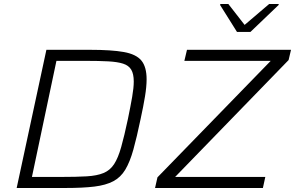

<svg xmlns="http://www.w3.org/2000/svg" viewBox="-20 -936 1469 956"><path d="M63 0 211 -688H428Q535 -688 596.5 -677Q658 -666 684 -634.5Q710 -603 710 -541Q710 -505 702 -456Q694 -407 680 -343Q661 -252 644 -191Q627 -130 604 -91.5Q581 -53 544 -33.5Q507 -14 450 -7Q393 0 306 0ZM139 -55H283Q361 -55 412 -58Q463 -61 495.5 -74.5Q528 -88 548 -118.5Q568 -149 583.5 -204Q599 -259 617 -344Q630 -407 638 -453Q646 -499 646 -530Q646 -568 633.5 -589Q621 -610 593 -619Q565 -628 519 -630.5Q473 -633 406 -633H261ZM752 0 764 -53 1328 -633H898L911 -688H1429L1417 -637L852 -55H1301L1289 0ZM1160 -777 1076 -911 1077 -916H1117L1198 -812L1320 -916H1368L1367 -911L1227 -777Z"/></svg>

Font: Saira SemiExpanded Light
Style: Italic
Weight: 300
Width: 6
Italic angle: -12°
Designer: Hector Gatti with collaboration of the Omnibus-Type team
Foundry: Omnibus-Type
Version: Version 1.101